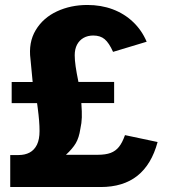

<svg xmlns="http://www.w3.org/2000/svg" viewBox="-20 -753 694 773"><path d="M21.2 -128.8H54.8Q80.5 -128.8 99.4 -138.9Q118.2 -149 128.8 -170.4Q139.2 -191.9 139.2 -225.5Q139.2 -245.4 137.4 -267.4Q135.6 -289.5 132 -317.2Q131.5 -322 130.7 -327.2Q129.9 -332.5 129.2 -337.8H27V-422.8H111.5L102.8 -514.2Q93.9 -582.1 123.8 -631.8Q153.8 -681.5 209.2 -707.2Q264.6 -733 331.8 -733Q387 -733 433.7 -715.6Q480.4 -698.1 515.4 -664.9Q550.5 -631.8 570.5 -585L435.2 -544.2Q419 -580.4 401.4 -595.2Q383.9 -610 355.5 -610Q333.5 -610 316.6 -600.6Q299.8 -591.2 290.2 -573.3Q280.8 -555.4 280.8 -530.5Q280.8 -511.4 284.5 -485.6Q288.2 -459.9 295.8 -423H439.5V-338H307.5Q310.1 -302.2 309.4 -280Q308.8 -257.8 303.5 -234.2Q298.2 -198.5 285 -176.2Q271.8 -154 245.5 -129.8H373Q405.2 -129.8 425.4 -137.4Q445.6 -145 459 -161.8Q472.4 -178.5 483.2 -209L614.5 -181.2Q590.1 -90.6 533.1 -45.3Q476.1 0 385 0H21.2Z"/></svg>

Font: Public Sans VF
Style: Regular
Weight: 400
Designer: Pablo Impallari, Rodrigo Fuenzalida (Modified by Dan O. Williams and USWDS)
Version: Version 1.003